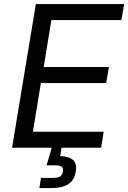

<svg xmlns="http://www.w3.org/2000/svg" viewBox="-20 -748 648 972"><path d="M41 0 161.6 -727.5H608.4L594.7 -646.5H240.2L201.2 -408.7H531.2L517.6 -327.6H187L146.5 -81.1H504.9L491.7 0ZM179.2 204.1 187.5 152.8H245.1Q271.5 152.8 283.4 145.8Q295.4 138.7 298.3 121.1Q301.3 103.5 292.2 96.2Q283.2 88.9 255.9 88.9H215.8L249 -23.4H295.4L291.5 0L284.7 42Q330.6 43.9 350.3 62.5Q370.1 81.1 363.8 119.6Q356.9 163.1 326.7 183.6Q296.4 204.1 237.3 204.1Z"/></svg>

Font: Inter 16pt
Style: Italic
Weight: 400
Italic angle: -9.3988°
Version: Version 4.001;git-66647c0bb